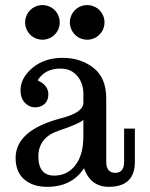

<svg xmlns="http://www.w3.org/2000/svg" viewBox="-20 -722 584 750"><path d="M404.8 7.8Q334 7.8 308.1 -64.9Q261.2 7.8 163.6 7.8Q108.4 7.8 74.7 -21.2Q41 -50.3 41 -105Q41 -211.9 213.9 -258.8Q305.7 -281.2 305.7 -320.8V-355Q305.7 -397 281.7 -425.5Q257.8 -454.1 215.8 -454.1Q155.8 -454.1 127 -408.2Q168.9 -388.7 168.9 -353.5Q168.9 -330.1 154.5 -316.4Q140.1 -302.7 117.2 -302.7Q94.2 -302.7 77.1 -320.8Q60.1 -338.9 60.1 -368.7Q60.1 -417.5 106.7 -456.8Q153.3 -496.1 225.1 -496.1Q293.9 -496.1 344.5 -457.5Q395 -418.9 395 -336.9V-90.3Q395 -46.9 430.2 -46.9Q464.8 -46.9 464.8 -90.3V-219.7H506.8V-89.8Q506.8 7.8 404.8 7.8ZM191.9 -36.1Q242.7 -36.1 274.2 -76.2Q305.7 -116.2 305.7 -191.4V-253.9Q290.5 -238.8 210.2 -211.9Q129.9 -185.1 129.9 -110.8Q129.9 -36.1 191.9 -36.1ZM320.8 -566.9Q307.1 -566.9 294.7 -572Q282.2 -577.1 272.7 -586.7Q263.2 -596.2 258.1 -608.6Q252.9 -621.1 252.9 -634.8Q252.9 -647.9 258.1 -660.4Q263.2 -672.9 272.7 -682.4Q282.2 -691.9 294.7 -697Q307.1 -702.1 320.8 -702.1Q334 -702.1 346.4 -697Q358.9 -691.9 368.4 -682.4Q377.9 -672.9 383.1 -660.4Q388.2 -647.9 388.2 -634.8Q388.2 -621.1 383.1 -608.6Q377.9 -596.2 368.4 -586.7Q358.9 -577.1 346.4 -572Q334 -566.9 320.8 -566.9ZM146 -566.9Q132.3 -566.9 119.9 -572Q107.4 -577.1 97.9 -586.7Q88.4 -596.2 83.3 -608.6Q78.1 -621.1 78.1 -634.8Q78.1 -647.9 83.3 -660.4Q88.4 -672.9 97.9 -682.4Q107.4 -691.9 119.9 -697Q132.3 -702.1 146 -702.1Q159.2 -702.1 171.6 -697Q184.1 -691.9 193.6 -682.4Q203.1 -672.9 208.3 -660.4Q213.4 -647.9 213.4 -634.8Q213.4 -621.1 208.3 -608.6Q203.1 -596.2 193.6 -586.7Q184.1 -577.1 171.6 -572Q159.2 -566.9 146 -566.9Z"/></svg>

Font: Munson
Style: Regular
Weight: 400
Designer: Paul James MIller
Foundry: High-Logic / Made with FontCreator
Version: Version 2.10;May 5, 2019;FontCreator 11.5.0.2430 64-bit